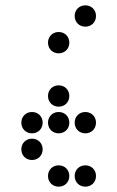

<svg xmlns="http://www.w3.org/2000/svg" viewBox="-20 -710 440 720"><path d="M300 -610C323 -610 340 -627 340 -650C340 -673 323 -690 300 -690C277 -690 260 -673 260 -650C260 -627 277 -610 300 -610ZM200 -510C223 -510 240 -527 240 -550C240 -573 223 -590 200 -590C177 -590 160 -573 160 -550C160 -527 177 -510 200 -510ZM200 -310C223 -310 240 -327 240 -350C240 -373 223 -390 200 -390C177 -390 160 -373 160 -350C160 -327 177 -310 200 -310ZM100 -210C123 -210 140 -227 140 -250C140 -273 123 -290 100 -290C77 -290 60 -273 60 -250C60 -227 77 -210 100 -210ZM200 -210C223 -210 240 -227 240 -250C240 -273 223 -290 200 -290C177 -290 160 -273 160 -250C160 -227 177 -210 200 -210ZM300 -210C323 -210 340 -227 340 -250C340 -273 323 -290 300 -290C277 -290 260 -273 260 -250C260 -227 277 -210 300 -210ZM100 -110C123 -110 140 -127 140 -150C140 -173 123 -190 100 -190C77 -190 60 -173 60 -150C60 -127 77 -110 100 -110ZM200 -10C223 -10 240 -27 240 -50C240 -73 223 -90 200 -90C177 -90 160 -73 160 -50C160 -27 177 -10 200 -10ZM300 -10C323 -10 340 -27 340 -50C340 -73 323 -90 300 -90C277 -90 260 -73 260 -50C260 -27 277 -10 300 -10Z"/></svg>

Font: TINY 5x3 80
Style: Regular
Weight: 200
Designer: Jack Halten Fahnestock
Foundry: Velvetyne Type Foundry
Version: Version 1.002;hotconv 1.0.109;makeotfexe 2.5.65596